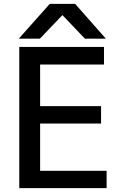

<svg xmlns="http://www.w3.org/2000/svg" viewBox="-20 -966 640 986"><path d="M79 -725H514V-634.5H186V-421H499V-331.5H186V-89H527.5V0H79ZM235.5 -946H366L523.5 -767.5H416L300.5 -888.5L185 -767.5H76.5Z"/></svg>

Font: JuliaMono Medium
Style: Regular
Weight: 500
Monospace: yes
Designer: cormullion
Foundry: corm
Version: Version 0.054; ttfautohint (v1.8.4)